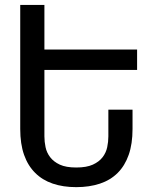

<svg xmlns="http://www.w3.org/2000/svg" viewBox="-20 -749 642 783"><path d="M291 14.2Q237.3 14.2 195.1 -0.2Q152.8 -14.6 123.5 -43.9Q93.8 -73.2 78.1 -117.7Q62.5 -162.1 62.5 -223.1V-729H161.1V-546.9H539.1V-463.9H161.1V-192.9Q161.1 -170.9 165.8 -148.7Q170.4 -126.5 184.6 -107.9Q198.7 -89.4 223.9 -77.6Q249 -65.9 291 -65.9Q333 -65.9 358.6 -77.6Q384.3 -89.4 398.4 -107.9Q412.6 -126.5 417.2 -148.7Q421.9 -170.9 421.9 -192.9V-301.8H520.5V-223.1Q520.5 -162.1 504.9 -117.7Q489.3 -73.2 460 -43.9Q430.2 -14.2 387.2 0Q344.2 14.2 291 14.2Z"/></svg>

Font: Hack
Style: Regular
Weight: 400
Monospace: yes
Designer: Christopher Simpkins
Foundry: Christopher Simpkins
Version: Version 2.019; ttfautohint (v1.4.1) -l 4 -r 80 -G 350 -x 0 -